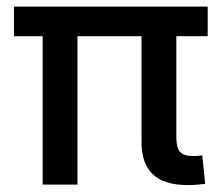

<svg xmlns="http://www.w3.org/2000/svg" viewBox="-20 -549 660 571"><path d="M539.1 1.5Q468.3 1.5 434.6 -30.5Q400.9 -62.5 400.9 -125.5V-503.4H504.4V-140.6Q504.4 -110.4 515.1 -97.7Q525.9 -85 553.2 -85Q563 -85 569.3 -85.4Q575.7 -85.9 581.5 -86.9L590.3 -2.4Q580.1 -1 567.1 0.2Q554.2 1.5 539.1 1.5ZM106.9 0V-503.4H210.4V0ZM21.5 -441.4V-529.3H597.7V-441.4Z"/></svg>

Font: Inter 24pt Medium
Style: Regular
Weight: 500
Designer: Rasmus Andersson
Foundry: rsms
Version: Version 4.001;git-66647c0bb